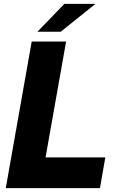

<svg xmlns="http://www.w3.org/2000/svg" viewBox="-20 -979 598 999"><path d="M500 0H10L145 -763H324L217 -160H528ZM296 -814H175L315 -959H477Z"/></svg>

Font: Open Sauce One Black Italic
Style: Regular
Weight: 900
Italic angle: -10°
Designer: Alfredo Marco Pradil
Foundry: Creative Sauce Fz LLC
Version: Version 1.477